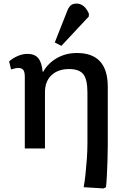

<svg xmlns="http://www.w3.org/2000/svg" viewBox="-20 -832 694 1076"><path d="M560 224 449 217Q455 184 459.5 141.5Q464 99 467 54.5Q470 10 470 -29V-313Q470 -387 447 -416Q424 -445 367 -445Q305 -445 268.5 -410.5Q232 -376 232 -315V0H119V-402Q119 -429 110.5 -440Q102 -451 83 -451Q67 -451 42 -443L31 -488Q53 -507 80 -518.5Q107 -530 134 -530Q174 -530 194 -506.5Q214 -483 219 -430H222Q250 -479 300 -507Q350 -535 411 -535Q584 -535 584 -346V-16Q584 21 582.5 65.5Q581 110 579 151Q577 192 574 217ZM324 -575 287 -594 353 -761Q363 -790 375.5 -801Q388 -812 409 -812Q453 -812 478 -756V-740Z"/></svg>

Font: Literata 7pt Medium
Style: Regular
Weight: 500
Designer: Latin by Veronika Burian and Jose Scaglione. Greek by Irene Vlachou. Cyrillic by Vera Evstafieva.
Foundry: TypeTogether
Version: Version 3.002